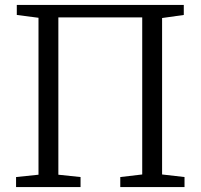

<svg xmlns="http://www.w3.org/2000/svg" viewBox="-20 -763 818 783"><path d="M48.5 -743H729.5V-702L641 -689.5V-51.5L732.5 -41V0H470.5V-41L560 -51.5V-692H218V-50.5L308.5 -41V0H45.5V-41L137 -50.5V-690.5L48.5 -702Z"/></svg>

Font: Merriweather 28pt Light
Style: Regular
Weight: 300
Version: Version 2.100